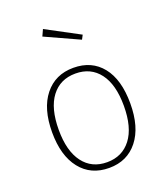

<svg xmlns="http://www.w3.org/2000/svg" viewBox="-142 -867 846 976"><g transform="rotate(-20 281.0 -379.5)"><path d="M105 -259Q105 -145 151.5 -83Q198 -21 281 -21Q363 -21 410.5 -83Q458 -145 458 -262Q458 -377 411.5 -438.5Q365 -500 282 -500Q199 -500 152 -438Q105 -376 105 -259ZM282 -531Q381 -531 437 -461Q493 -391 493 -262Q493 -134 436 -62Q379 10 281 10Q182 10 125.5 -61.5Q69 -133 69 -259Q69 -387 126.5 -459Q184 -531 282 -531ZM385 -673 373 -650 189 -734 205 -769Z"/></g></svg>

Font: FiraSans
Style: Regular
Weight: 200
Designer: Carrois Corporate & Edenspiekermann AG
Foundry: Carrois Corporate GbR & Edenspiekermann AG
Version: Version 3.106;PS 003.106;hotconv 1.0.70;makeotf.lib2.5.58329